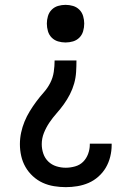

<svg xmlns="http://www.w3.org/2000/svg" viewBox="-20 -548 540 791"><path d="M251 223Q227 223 202.5 219Q178 215 156 205Q134 195 115.5 178Q97 161 85 140Q73 119 67.5 95Q62 71 62 46Q62 22 67 -1.5Q72 -25 81 -47Q90 -69 102.5 -89.5Q115 -110 129.5 -129.5Q144 -149 160 -167Q176 -185 187 -206.5Q198 -228 201.5 -252Q205 -276 205 -299H295Q295 -275 293.5 -251Q292 -227 285.5 -204Q279 -181 268 -159.5Q257 -138 243 -118.5Q229 -99 213 -81Q197 -63 183.5 -43Q170 -23 161 -0.5Q152 22 152 46Q152 66 158.5 85Q165 104 179 117.5Q193 131 212 137Q231 143 251 143Q270 143 289.5 137.5Q309 132 322.5 118.5Q336 105 343 86Q350 67 350 48V44H440V50Q440 74 434 98Q428 122 416 142.5Q404 163 385.5 179.5Q367 196 345 205.5Q323 215 299 219Q275 223 251 223ZM250 -373Q234 -373 219 -377.5Q204 -382 193 -393Q182 -404 177.5 -419.5Q173 -435 173 -451Q173 -466 177.5 -481.5Q182 -497 193 -508Q204 -519 219 -523.5Q234 -528 250 -528Q266 -528 281 -523.5Q296 -519 307 -508Q318 -497 322.5 -481.5Q327 -466 327 -451Q327 -435 322.5 -419.5Q318 -404 307 -393Q296 -382 281 -377.5Q266 -373 250 -373Z"/></svg>

Font: Iosevka Term Medium
Style: Regular
Weight: 500
Monospace: yes
Designer: Belleve Invis
Foundry: Belleve Invis
Version: Version 26.3.1